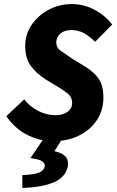

<svg xmlns="http://www.w3.org/2000/svg" viewBox="-20 -683 574 945"><path d="M239 12Q180 12 118.5 -17Q57 -46 11 -111L99 -194Q126 -159 167.5 -137.5Q209 -116 254 -116Q277 -116 295.5 -123.5Q314 -131 324.5 -144Q335 -157 335 -176Q335 -204 315.5 -220.5Q296 -237 260 -259L205 -292Q159 -321 131.5 -359Q104 -397 104 -457Q104 -514 135.5 -560.5Q167 -607 219.5 -635Q272 -663 334 -663Q391 -663 443.5 -636Q496 -609 532 -562L448 -477Q423 -503 394.5 -519Q366 -535 332 -535Q307 -535 290.5 -526.5Q274 -518 265.5 -504Q257 -490 257 -474Q257 -449 277.5 -434Q298 -419 337 -393L398 -356Q446 -326 467.5 -292.5Q489 -259 489 -202Q489 -143 458.5 -94.5Q428 -46 371.5 -17Q315 12 239 12ZM90 242V179Q148 176 172 166.5Q196 157 200 136Q202 121 188 111Q174 101 130 95L197 -4H289L248 61Q286 70 302 87Q318 104 314 135Q304 188 246.5 213.5Q189 239 90 242Z"/></svg>

Font: Source Sans 3 ExtraLight ExtraBold
Style: Italic
Weight: 800
Italic angle: -11°
Version: Version 3.052;hotconv 1.1.0;makeotfexe 2.6.0